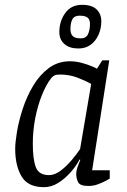

<svg xmlns="http://www.w3.org/2000/svg" viewBox="-20 -767 528 796"><path d="M162 9Q96 9 69.5 -35.5Q43 -80 43 -150Q43 -177 50.5 -221.5Q58 -266 74.5 -316.5Q91 -367 117.5 -411.5Q144 -456 182 -484.5Q220 -513 270 -513Q295 -513 320 -506Q345 -499 362.5 -491.5Q380 -484 382 -482L404 -517H433L362 -61H435V-27Q433 -25 419 -17.5Q405 -10 386 -3Q367 4 347 4Q312 4 304 -11.5Q296 -27 296 -46Q296 -58 300.5 -71.5Q305 -85 313 -104L310 -106Q296 -79 272.5 -52.5Q249 -26 221 -8.5Q193 9 162 9ZM183 -41Q207 -41 231.5 -59.5Q256 -78 277 -103Q298 -128 312 -149L358 -419Q333 -433 300 -445.5Q267 -458 229 -458Q213 -458 205.5 -454Q198 -450 193 -444Q171 -416 153.5 -372Q136 -328 126 -276.5Q116 -225 116 -171Q116 -107 128.5 -74Q141 -41 183 -41ZM305 -566Q268 -566 247 -584.5Q226 -603 226 -634Q226 -679 250.5 -713Q275 -747 320 -747Q361 -747 380.5 -728Q400 -709 400 -679Q400 -649 388.5 -623Q377 -597 356 -581.5Q335 -566 305 -566ZM315 -608Q337 -608 345 -625.5Q353 -643 353 -668Q353 -686 343 -694Q333 -702 310 -702Q288 -702 280 -687Q272 -672 272 -646Q272 -627 281.5 -617.5Q291 -608 315 -608Z"/></svg>

Font: Faustina Light Light
Style: Italic
Weight: 300
Italic angle: -8°
Version: Version 1.200